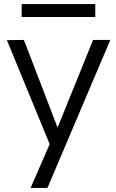

<svg xmlns="http://www.w3.org/2000/svg" viewBox="-20 -717 573 947"><path d="M131 210 225 -6 14 -519 98 -520 263 -90H265L439 -520H524L214 210ZM87 -633V-697H450V-633Z"/></svg>

Font: M PLUS 1
Style: Regular
Weight: 400
Designer: Coji Morishita
Foundry: UNDERFOREST DESIGN
Version: Version 1.001